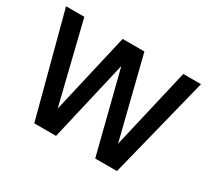

<svg xmlns="http://www.w3.org/2000/svg" viewBox="-137 -923 1245 1146"><g transform="rotate(30 485.0 -350.0)"><path d="M484 -556 355 0H205L20 -700H146L282 -146L410 -700H560L699 -145L828 -700H950L775 0H625Z"/></g></svg>

Font: PT Root UI Web Bold
Style: Regular
Weight: 700
Designer: Vitaly Kuzmin
Foundry: ParaType Ltd.
Version: Version 1.000W